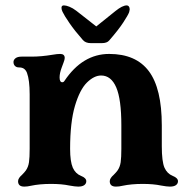

<svg xmlns="http://www.w3.org/2000/svg" viewBox="-20 -682 700 712"><path d="M47 -10Q47 -16 51 -22Q55 -28 61 -33Q71 -43 76 -50Q85 -63 87.5 -80.5Q90 -98 90 -130V-332Q90 -385 80 -412Q76 -422 69 -427Q62 -432 50 -432Q41 -432 35.5 -437.5Q30 -443 30 -452Q30 -460 37.5 -466Q45 -472 60 -472H98Q133 -472 175 -479Q192 -482 203 -482Q220 -482 220 -467Q220 -461 215.5 -449.5Q211 -438 209 -432Q201 -411 201 -395Q201 -377 211 -377Q216 -377 219 -382Q286 -482 385 -482Q484 -482 532 -418Q580 -354 580 -217V-140Q580 -83 590 -60Q600 -38 620 -30Q640 -22 640 -10Q640 -1 632.5 4.5Q625 10 610 10Q599 10 577 6Q549 0 509 0Q467 0 434 7Q422 10 410 10Q387 10 387 -10Q387 -16 391 -22Q395 -28 401 -33Q411 -43 416 -50Q425 -63 427.5 -80.5Q430 -98 430 -130V-217Q430 -314 411 -358Q392 -402 355 -402Q329 -402 302.5 -376Q276 -350 258 -289.5Q240 -229 240 -130Q240 -83 250 -60Q260 -38 280 -30Q300 -22 300 -10Q300 -1 292.5 4.5Q285 10 270 10Q259 10 237 6Q209 0 169 0Q127 0 94 7Q82 10 70 10Q47 10 47 -10ZM263 -642 337 -584 408 -641Q434 -662 450 -662Q455 -662 458 -658Q461 -654 461 -647Q461 -645 459 -637Q455 -626 437 -598.5Q419 -571 385 -532Q377 -522 357 -522H317Q297 -522 287 -534Q257 -568 237.5 -596.5Q218 -625 212 -638Q208 -646 208 -653Q208 -662 217 -662Q225 -662 237.5 -657Q250 -652 263 -642Z"/></svg>

Font: Raigarh
Style: Bold
Weight: 700
Designer: jaikishan Patel
Foundry: MagicType
Version: Version 1.000